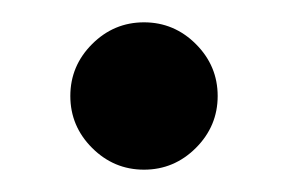

<svg xmlns="http://www.w3.org/2000/svg" viewBox="-20 -385 258 172"><path d="M62.5 -252.5Q43 -272 43 -299Q43 -326 62.5 -345.5Q82 -365 109 -365Q136 -365 155.5 -345.5Q175 -326 175 -299Q175 -272 155.5 -252.5Q136 -233 109 -233Q82 -233 62.5 -252.5Z"/></svg>

Font: Spirax
Style: Regular
Weight: 400
Designer: Brenda Gallo (gbrenda1987@gmail.com)
Foundry: Brenda Gallo
Version: Version 1.002